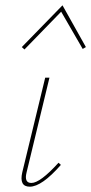

<svg xmlns="http://www.w3.org/2000/svg" viewBox="-20 -699 343 722"><path d="M215 -679 303 -522 291 -515 210 -655 72 -513 62 -522ZM92 3Q51 3 64 -52L150 -407H166L80 -51Q70 -11 98 -11Q131 -11 200 -87L209 -79Q137 3 92 3Z"/></svg>

Font: EauTestInfant Thin
Style: Italic
Weight: 250
Italic angle: -12°
Designer: Christian Thalmann (Catharsis Fonts)
Version: Version 0.001;PS 000.001;hotconv 1.0.88;makeotf.lib2.5.64775